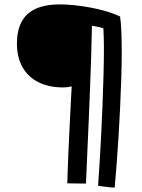

<svg xmlns="http://www.w3.org/2000/svg" viewBox="-20 -677 645 873"><path d="M501.5 176Q494 176 483.5 175Q473 174 461.5 172.5Q450 171 440.5 169.8Q431 168.5 426 167.5Q429 128 432.5 69.2Q436 10.5 439.8 -59Q443.5 -128.5 446.2 -200.8Q449 -273 450.8 -340Q452.5 -407 452.5 -460Q452.5 -484 451.8 -506.2Q451 -528.5 450 -548.5Q437.5 -552 424.8 -555Q412 -558 398 -559.5Q397 -494.5 394.5 -418.8Q392 -343 389 -265Q386 -187 382.8 -114.5Q379.5 -42 377 16.8Q374.5 75.5 372.8 112.8Q371 150 371 157.5Q363.5 157.5 350.8 157.5Q338 157.5 325 157.2Q312 157 301.2 156.8Q290.5 156.5 286 156.5Q286.5 136.5 287.8 99.5Q289 62.5 291 16Q293 -30.5 295.5 -79.2Q298 -128 300 -171Q302 -214 303.8 -244.5Q305.5 -275 306 -284Q286 -279.5 267.5 -279.5Q202 -279.5 154.8 -303.2Q107.5 -327 82.2 -371.8Q57 -416.5 57 -478.5Q57 -569 105.2 -613Q153.5 -657 252 -657Q283.5 -657 320.8 -653Q358 -649 396 -641.8Q434 -634.5 467.8 -624.2Q501.5 -614 526 -602Q530 -574 531.8 -532.2Q533.5 -490.5 533.5 -440Q533.5 -387 531.5 -322.5Q529.5 -258 526.2 -189Q523 -120 518.8 -53Q514.5 14 510 73Q505.5 132 501.5 176Z"/></svg>

Font: Grandstander Thin
Style: Regular
Weight: 400
Version: Version 1.200